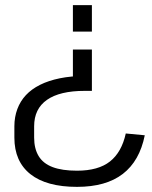

<svg xmlns="http://www.w3.org/2000/svg" viewBox="-20 -560 592 748"><path d="M36 -68Q36 -104 47.5 -135Q59 -166 81 -189.5Q103 -213 136 -229.5Q169 -246 213 -255Q257 -264 310 -264L264 -234V-367H338V-206H310Q213 -206 163 -171Q113 -136 113 -68V-24Q113 19 130.5 48Q148 77 185 91Q222 105 280 105Q363 105 408.5 69Q454 33 470 -40L544 -33Q524 67 458.5 117.5Q393 168 280 168Q161 168 98.5 118.5Q36 69 36 -24ZM264 -437V-540H338V-437Z"/></svg>

Font: Pathway Extreme 8pt Thin Light
Style: Regular
Weight: 300
Version: Version 1.001;gftools[0.9.26]